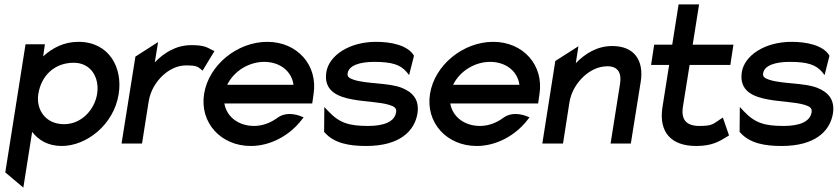

<svg xmlns="http://www.w3.org/2000/svg" viewBox="-20 -652 3805 872"><path d="M4 131 86 200 126 -53C154 -17 196 11 261 11C371 11 497 -84 519 -225C538 -343 477 -462 336 -462C270 -462 218 -434 176 -396L184 -451H96ZM154 -225C167 -308 227 -367 315 -367C392 -367 433 -301 421 -225C410 -156 352 -88 271 -88C185 -88 143 -156 154 -225Z M532 0H625L655 -190C663 -241 689 -281 719 -309C746 -334 782 -355 826 -355C870 -355 877 -350 892 -338L900 -331L954 -420L945 -424C920 -437 908 -447 849 -447C780 -447 726 -413 683 -369L698 -461L595 -395Z M907 -226C886 -95 983 11 1119 11C1209 11 1296 -37 1351 -109L1359 -119L1349 -123C1348 -123 1288 -152 1240 -117C1209 -94 1172 -80 1134 -80C1063 -80 1009 -122 999 -182H1398L1404 -224C1425 -356 1330 -462 1194 -462C1058 -462 928 -357 907 -226ZM1012 -267C1041 -327 1108 -371 1180 -371C1252 -371 1305 -328 1313 -267Z M1462 -324C1449 -239 1514 -212 1583 -200C1636 -190 1706 -189 1750 -175C1771 -168 1782 -161 1779 -142C1772 -99 1724 -80 1652 -80C1564 -80 1521 -94 1471 -147L1453 -166L1452 -53L1454 -51C1498 0 1569 11 1643 11C1796 11 1863 -57 1876 -137C1886 -203 1850 -235 1805 -253C1744 -277 1645 -270 1586 -290C1566 -297 1556 -303 1559 -320C1565 -355 1614 -371 1680 -371C1760 -371 1798 -358 1826 -326L1838 -311L1860 -398L1859 -401C1830 -447 1756 -462 1688 -462C1566 -462 1474 -400 1462 -324Z M1933 -226C1912 -95 2009 11 2145 11C2235 11 2322 -37 2377 -109L2385 -119L2375 -123C2374 -123 2314 -152 2266 -117C2235 -94 2198 -80 2160 -80C2089 -80 2035 -122 2025 -182H2424L2430 -224C2451 -356 2356 -462 2220 -462C2084 -462 1954 -357 1933 -226ZM2038 -267C2067 -327 2134 -371 2206 -371C2278 -371 2331 -328 2339 -267Z M2443 0H2537L2566 -186C2574 -237 2601 -277 2631 -305C2658 -330 2695 -351 2739 -351C2787 -351 2804 -320 2796 -271L2753 0H2845L2890 -281C2905 -376 2862 -443 2761 -443C2692 -443 2638 -409 2595 -365L2607 -442L2502 -375Z M2937 -357H3019L2988 -161C2973 -52 3027 11 3142 11C3213 11 3246 -9 3283 -32L3291 -37L3263 -118L3252 -111C3219 -89 3215 -80 3157 -80C3095 -80 3072 -110 3082 -170L3112 -357H3297L3311 -449H3126L3155 -632H3062L3033 -449H2951Z M3349 -324C3336 -239 3401 -212 3470 -200C3523 -190 3593 -189 3637 -175C3658 -168 3669 -161 3666 -142C3659 -99 3611 -80 3539 -80C3451 -80 3408 -94 3358 -147L3340 -166L3339 -53L3341 -51C3385 0 3456 11 3530 11C3683 11 3750 -57 3763 -137C3773 -203 3737 -235 3692 -253C3631 -277 3532 -270 3473 -290C3453 -297 3443 -303 3446 -320C3452 -355 3501 -371 3567 -371C3647 -371 3685 -358 3713 -326L3725 -311L3747 -398L3746 -401C3717 -447 3643 -462 3575 -462C3453 -462 3361 -400 3349 -324Z"/></svg>

Font: Charger Pro
Style: ExBdObl
Weight: 400
Designer: Jasper
Foundry: Cannot Into Space Fonts
Version: Version 1.09